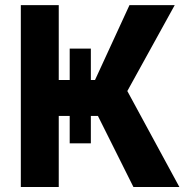

<svg xmlns="http://www.w3.org/2000/svg" viewBox="-20 -748 752 768"><path d="M258.8 -553.5H343.4V-174.6H258.8ZM63.3 0V-727.5H215V-427.9H360L497.9 -727.5H678.9L489.3 -383.8L697.5 0H513.7L371.7 -284.2H215V0Z"/></svg>

Font: Inter
Style: Regular
Weight: 400
Designer: Rasmus Andersson
Foundry: rsms
Version: Version 4.000;git-8c9346024